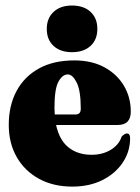

<svg xmlns="http://www.w3.org/2000/svg" viewBox="-20 -682 518 712"><path d="M465 -268Q465 -218.5 416.5 -218.5H188Q200.5 -161.5 234.8 -134.8Q269 -108 319.5 -108Q359.5 -108 390 -126Q420.5 -144 431.5 -176Q442.5 -187 450.5 -187Q462.5 -187 462.5 -169.5Q462.5 -120 435.2 -79.2Q408 -38.5 359.8 -14.2Q311.5 10 248 10Q178 10 125 -18.8Q72 -47.5 42.2 -99.2Q12.5 -151 12.5 -219Q12.5 -290.5 41.2 -344.2Q70 -398 124.2 -428Q178.5 -458 255.5 -458Q320.5 -458 367.2 -432.5Q414 -407 439.5 -364Q465 -321 465 -268ZM182 -282.5Q182 -269.5 183 -257.5H260.5Q279.5 -257.5 279.5 -278.5Q279.5 -346.5 264.2 -376.2Q249 -406 231.5 -406Q211.5 -406 196.8 -379.2Q182 -352.5 182 -282.5ZM247 -488.5Q204 -488.5 178.8 -511.5Q153.5 -534.5 153.5 -575Q153.5 -614.5 178.8 -638Q204 -661.5 247 -661.5Q290.5 -661.5 315.8 -638Q341 -614.5 341 -575Q341 -535 315.8 -511.8Q290.5 -488.5 247 -488.5Z"/></svg>

Font: Fraunces 144pt S050 Black
Style: Regular
Weight: 900
Version: Version 1.000; ttfautohint (v1.8.3)